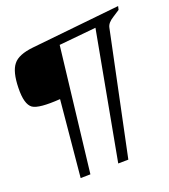

<svg xmlns="http://www.w3.org/2000/svg" viewBox="-229 -801 926 1054"><g transform="rotate(-15 234.0 -273.5)"><path d="M538 -682 541 -703 30 -604C-26 -593 -64 -574 -82 -546C-101 -518 -108 -473 -104 -411C-100 -346 -85 -308 -60 -293C-35 -279 18 -279 101 -292L98 156L155 150L176 -580L390 -620L318 132L377 126L464 -601C466 -619 478 -636 501 -653Z"/></g></svg>

Font: Gamestation Warped
Style: Regular
Weight: 400
Designer: Jonas Hecksher
Foundry: Jonas Hecksher, Playtypeª, e-types AS
Version: Version 1.003